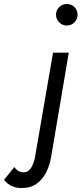

<svg xmlns="http://www.w3.org/2000/svg" viewBox="-137 -724 409 963"><path d="M144 -650Q144 -673 160 -688.5Q176 -704 198 -704Q221 -704 236.5 -688.5Q252 -673 252 -650Q252 -628 236.5 -612Q221 -596 198 -596Q176 -596 160 -612Q144 -628 144 -650ZM-65 114Q-58 125 -46.5 132.5Q-35 140 -22 140Q6 142 21.5 113.5Q37 85 41 50L129 -460H208L120 60Q113 105 94 141.5Q75 178 44.5 199Q14 220 -30 219Q-84 219 -117 178Z"/></svg>

Font: Jost*
Style: Italic
Weight: 400
Italic angle: -10°
Version: Version 3.7